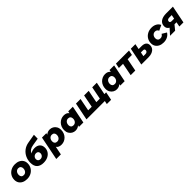

<svg xmlns="http://www.w3.org/2000/svg" viewBox="639 -3083 5595 5595"><g transform="rotate(-45 3436.0 -286.0)"><path d="M308 9Q222 9 158 -21.5Q94 -52 59 -107.5Q24 -163 24 -238Q24 -328 67 -398.5Q110 -469 185 -510Q260 -551 357 -551Q443 -551 507 -520.5Q571 -490 606 -434.5Q641 -379 641 -305Q641 -215 598 -144Q555 -73 480 -32Q405 9 308 9ZM319 -142Q376 -142 412 -184.5Q448 -227 448 -295Q448 -340 421.5 -370Q395 -400 346 -400Q289 -400 253 -358Q217 -316 217 -247Q217 -199 243.5 -170.5Q270 -142 319 -142Z M983 14Q854 14 780.5 -53.5Q707 -121 707 -262Q707 -375 752.5 -471.5Q798 -568 882 -633Q966 -698 1081 -718L1358 -766L1355 -607L1125 -569Q1045 -556 996.5 -522.5Q948 -489 922 -429Q998 -480 1096 -480Q1200 -480 1260 -425.5Q1320 -371 1320 -273Q1320 -189 1278 -124Q1236 -59 1160 -22.5Q1084 14 983 14ZM991 -128Q1046 -128 1079.5 -163.5Q1113 -199 1113 -252Q1113 -296 1088 -319.5Q1063 -343 1022 -343Q966 -343 930.5 -307Q895 -271 895 -220Q895 -177 921 -152.5Q947 -128 991 -128Z M1727 9Q1672 9 1629.5 -8.5Q1587 -26 1561 -66L1509 194H1319L1466 -542H1646L1635 -491Q1699 -551 1792 -551Q1851 -551 1903 -522.5Q1955 -494 1988 -438.5Q2021 -383 2021 -305Q2021 -237 1998 -179.5Q1975 -122 1934.5 -80Q1894 -38 1840.5 -14.5Q1787 9 1727 9ZM1700 -144Q1756 -144 1792.5 -185.5Q1829 -227 1829 -295Q1829 -342 1802 -370.5Q1775 -399 1726 -399Q1669 -399 1633 -357Q1597 -315 1597 -247Q1597 -200 1624 -172Q1651 -144 1700 -144Z M2304 9Q2245 9 2193 -20Q2141 -49 2108 -104Q2075 -159 2075 -238Q2075 -305 2098 -362.5Q2121 -420 2161.5 -462Q2202 -504 2255.5 -527.5Q2309 -551 2369 -551Q2424 -551 2466.5 -533.5Q2509 -516 2535 -477L2548 -542H2738L2630 0H2450L2461 -51Q2397 9 2304 9ZM2370 -144Q2427 -144 2463 -185.5Q2499 -227 2499 -295Q2499 -342 2472 -370.5Q2445 -399 2396 -399Q2340 -399 2303.5 -357Q2267 -315 2267 -247Q2267 -200 2294 -172Q2321 -144 2370 -144Z M3127 -152 3202 -542H3392L3316 -152H3461L3537 -542H3726L3617 0H2758L2867 -542H3056L2980 -152ZM3493 104 3514 0H3424L3455 -152H3721L3669 104Z M4006 9Q3947 9 3895 -20Q3843 -49 3810 -104Q3777 -159 3777 -238Q3777 -305 3800 -362.5Q3823 -420 3863.5 -462Q3904 -504 3957.5 -527.5Q4011 -551 4071 -551Q4126 -551 4168.5 -533.5Q4211 -516 4237 -477L4250 -542H4440L4332 0H4152L4163 -51Q4099 9 4006 9ZM4072 -144Q4129 -144 4165 -185.5Q4201 -227 4201 -295Q4201 -342 4174 -370.5Q4147 -399 4098 -399Q4042 -399 4005.5 -357Q3969 -315 3969 -247Q3969 -200 3996 -172Q4023 -144 4072 -144Z M4580 0 4656 -391H4484L4515 -542H5053L5022 -391H4846L4770 0Z M5402 -374Q5498 -374 5548 -333.5Q5598 -293 5598 -216Q5598 -151 5563.5 -102.5Q5529 -54 5466 -27Q5403 0 5319 0H5018L5127 -542H5316L5282 -374ZM5319 -130Q5358 -130 5382 -151Q5406 -172 5406 -208Q5406 -258 5345 -258H5259L5234 -130Z M5939 9Q5852 9 5788 -21.5Q5724 -52 5688.5 -107.5Q5653 -163 5653 -238Q5653 -328 5696 -398.5Q5739 -469 5815 -510Q5891 -551 5989 -551Q6081 -551 6148.5 -512Q6216 -473 6246 -404L6084 -327Q6068 -365 6041 -382Q6014 -399 5979 -399Q5921 -399 5883.5 -357.5Q5846 -316 5846 -249Q5846 -202 5873 -173Q5900 -144 5952 -144Q5988 -144 6018 -160.5Q6048 -177 6069 -215L6208 -131Q6169 -65 6098.5 -28Q6028 9 5939 9Z M6586 0 6614 -145H6530L6412 0H6202L6360 -176Q6275 -222 6275 -317Q6275 -424 6357 -483Q6439 -542 6583 -542H6862L6754 0ZM6639 -269 6664 -392H6565Q6470 -392 6470 -319Q6470 -269 6538 -269Z"/></g></svg>

Font: Montserrat ExtraBold
Style: Italic
Weight: 800
Italic angle: -11.3°
Designer: Julieta Ulanovsky
Foundry: Julieta Ulanovsky
Version: Version 9.000; ttfautohint (v1.8.4.7-5d5b)